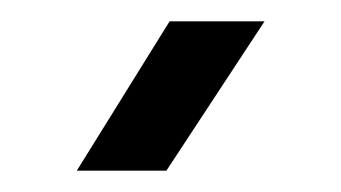

<svg xmlns="http://www.w3.org/2000/svg" viewBox="-20 -740 320 180"><path d="M139 -720H228L136 -580H52Z"/></svg>

Font: TikTok Sans 24pt
Style: Regular
Weight: 400
Version: Version 4.000